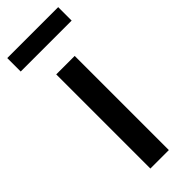

<svg xmlns="http://www.w3.org/2000/svg" viewBox="-256 -732 757 757"><g transform="rotate(-45 123.0 -353.5)"><path d="M121 0H72V-525H175V0ZM-19 -707H265V-632H-19Z"/></g></svg>

Font: Lexend
Style: Regular
Weight: 400
Designer: Thomas Jockin
Foundry: Lexend
Version: Version 1.000